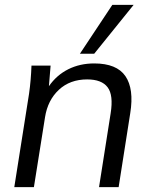

<svg xmlns="http://www.w3.org/2000/svg" viewBox="-20 -773 626 793"><path d="M39 0 100 -386Q104 -414 106.5 -443.5Q109 -473 110 -502H189L182 -417Q214 -463 262 -487Q310 -511 369 -511Q462 -511 498 -458.5Q534 -406 518 -306L470 0H389L437 -305Q449 -380 424.5 -412.5Q400 -445 340 -445Q269 -445 223 -402Q177 -359 166 -289L120 0ZM310 -551 444 -753H532L369 -551Z"/></svg>

Font: Mulish
Style: Italic
Weight: 400
Italic angle: -9°
Designer: Vernon Adams
Foundry: Vernon Adams
Version: Version 3.603; ttfautohint (v1.8.3)